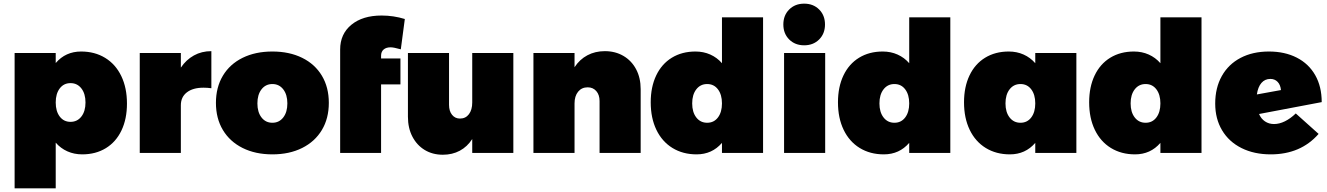

<svg xmlns="http://www.w3.org/2000/svg" viewBox="-20 -837 7265 1051"><path d="M675 -270Q675 -186 645 -123Q615 -60 559.5 -26Q504 8 430 8Q386 8 349 -8.5Q312 -25 285 -56V194H60V-547H285V-492Q339 -555 424 -555Q499 -555 556 -520Q613 -485 644 -420.5Q675 -356 675 -270ZM448 -276Q448 -324 425.5 -353Q403 -382 366 -382Q329 -382 307 -353Q285 -324 285 -276Q285 -228 307 -199Q329 -170 366 -170Q403 -170 425.5 -199Q448 -228 448 -276Z M1137 -557V-354Q1115 -357 1094 -357Q1036 -357 1003 -331.5Q970 -306 970 -261V0H745V-547H970V-467Q999 -510 1041.5 -533.5Q1084 -557 1137 -557Z M1780 -274Q1780 -189 1742 -125.5Q1704 -62 1634 -27Q1564 8 1471 8Q1378 8 1308 -27Q1238 -62 1200 -125.5Q1162 -189 1162 -274Q1162 -359 1200 -422.5Q1238 -486 1308 -520.5Q1378 -555 1471 -555Q1564 -555 1634 -520.5Q1704 -486 1742 -422.5Q1780 -359 1780 -274ZM1389 -271Q1389 -223 1411.5 -194Q1434 -165 1471 -165Q1508 -165 1530.5 -194Q1553 -223 1553 -271Q1553 -319 1530.5 -348Q1508 -377 1471 -377Q1434 -377 1411.5 -348Q1389 -319 1389 -271Z M2066 -532V-517H2172V-375H2066V0H1842V-566Q1842 -651 1903.5 -701.5Q1965 -752 2069 -752Q2134 -752 2196 -733L2174 -567Q2135 -578 2118 -578Q2094 -578 2080 -566Q2066 -554 2066 -532Z M2790 -547V0H2565V-76Q2538 -34 2497 -12Q2456 10 2404 10Q2348 10 2305 -16Q2262 -42 2237.5 -89Q2213 -136 2213 -198V-547H2438V-263Q2438 -229 2454.5 -208.5Q2471 -188 2498 -188Q2529 -188 2547 -212Q2565 -236 2565 -276V-547Z M3487 -349V0H3262V-284Q3262 -318 3244 -338.5Q3226 -359 3197 -359Q3164 -359 3144.5 -335Q3125 -311 3125 -271V0H2900V-547H3125V-469Q3153 -512 3195.5 -534.5Q3238 -557 3291 -557Q3348 -557 3392.5 -531Q3437 -505 3462 -458Q3487 -411 3487 -349Z M4157 -742V0H3932V-55Q3878 8 3793 8Q3718 8 3661 -27Q3604 -62 3573 -126.5Q3542 -191 3542 -277Q3542 -361 3572 -424Q3602 -487 3657.5 -521Q3713 -555 3787 -555Q3831 -555 3868 -538.5Q3905 -522 3932 -491V-742ZM3932 -271Q3932 -319 3910 -348Q3888 -377 3851 -377Q3814 -377 3791.5 -348Q3769 -319 3769 -271Q3769 -223 3791.5 -194Q3814 -165 3851 -165Q3888 -165 3910 -194Q3932 -223 3932 -271Z M4496 -703Q4496 -653 4464 -621Q4432 -589 4382 -589Q4332 -589 4300 -621Q4268 -653 4268 -703Q4268 -753 4300 -785Q4332 -817 4382 -817Q4432 -817 4464 -785Q4496 -753 4496 -703ZM4272 -547H4497V0H4272Z M5182 -742V0H4957V-55Q4903 8 4818 8Q4743 8 4686 -27Q4629 -62 4598 -126.5Q4567 -191 4567 -277Q4567 -361 4597 -424Q4627 -487 4682.5 -521Q4738 -555 4812 -555Q4856 -555 4893 -538.5Q4930 -522 4957 -491V-742ZM4957 -271Q4957 -319 4935 -348Q4913 -377 4876 -377Q4839 -377 4816.5 -348Q4794 -319 4794 -271Q4794 -223 4816.5 -194Q4839 -165 4876 -165Q4913 -165 4935 -194Q4957 -223 4957 -271Z M5872 -547V0H5647V-55Q5593 8 5508 8Q5433 8 5376 -27Q5319 -62 5288 -126.5Q5257 -191 5257 -277Q5257 -361 5287 -424Q5317 -487 5372.5 -521Q5428 -555 5502 -555Q5546 -555 5583 -538.5Q5620 -522 5647 -491V-547ZM5647 -271Q5647 -319 5625 -348Q5603 -377 5566 -377Q5529 -377 5506.5 -348Q5484 -319 5484 -271Q5484 -223 5506.5 -194Q5529 -165 5566 -165Q5603 -165 5625 -194Q5647 -223 5647 -271Z M6557 -742V0H6332V-55Q6278 8 6193 8Q6118 8 6061 -27Q6004 -62 5973 -126.5Q5942 -191 5942 -277Q5942 -361 5972 -424Q6002 -487 6057.5 -521Q6113 -555 6187 -555Q6231 -555 6268 -538.5Q6305 -522 6332 -491V-742ZM6332 -271Q6332 -319 6310 -348Q6288 -377 6251 -377Q6214 -377 6191.5 -348Q6169 -319 6169 -271Q6169 -223 6191.5 -194Q6214 -165 6251 -165Q6288 -165 6310 -194Q6332 -223 6332 -271Z M7073 -216 7198 -104Q7100 8 6936 8Q6845 8 6776 -26.5Q6707 -61 6669.5 -124Q6632 -187 6632 -270Q6632 -356 6668 -420.5Q6704 -485 6770.5 -520Q6837 -555 6926 -555Q7013 -555 7078.5 -521.5Q7144 -488 7179.5 -425.5Q7215 -363 7215 -278L6872 -213Q6883 -187 6904.5 -172.5Q6926 -158 6954 -158Q6983 -158 7013.5 -173Q7044 -188 7073 -216ZM6860 -320 6992 -344Q6989 -373 6973.5 -389Q6958 -405 6934 -405Q6904 -405 6885 -383Q6866 -361 6860 -320Z"/></svg>

Font: TypoPRO Montserrat Alternates
Style: Regular
Weight: 900
Designer: Julieta Ulanovsky
Foundry: Julieta Ulanovsky
Version: Version 6.001